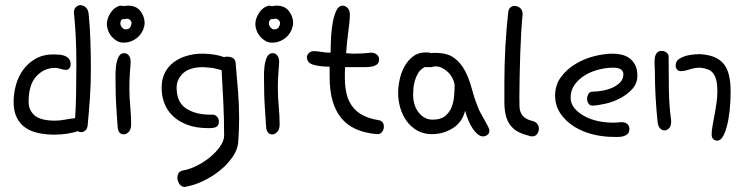

<svg xmlns="http://www.w3.org/2000/svg" viewBox="-20 -525 2907 750"><path d="M269.5 -467.8Q268.6 -470.7 268.6 -475.6Q268.6 -489.3 276.4 -497.1Q284.2 -504.9 293.9 -504.9Q304.7 -504.9 314.5 -496.6Q324.2 -488.3 326.2 -471.7Q331.1 -424.8 333 -369.1Q335 -313.5 335 -254.9Q335 -196.3 331.1 -140.1Q327.1 -84 322.3 -34.2Q320.3 -20.5 312.5 -14.6Q304.7 -8.8 296.9 -8.8Q291 -8.8 283.2 -12.7Q268.6 -6.8 243.2 -2.9Q217.8 1 193.4 1Q161.1 1 131.8 -4.9Q102.5 -10.7 80.6 -25.4Q58.6 -40 45.9 -64.9Q33.2 -89.8 33.2 -127.9Q33.2 -159.2 42 -191.9Q50.8 -224.6 69.8 -251.5Q88.9 -278.3 118.7 -295.4Q148.4 -312.5 189.5 -312.5Q200.2 -312.5 211.9 -311.5Q223.6 -310.5 233.4 -306.6Q243.2 -302.7 249.5 -294.9Q255.9 -287.1 255.9 -274.4Q255.9 -264.6 251 -258.3Q246.1 -252 239.3 -252Q227.5 -252 216.8 -255.9Q206.1 -259.8 195.3 -259.8Q152.3 -259.8 122.1 -227.1Q91.8 -194.3 91.8 -127.9Q91.8 -93.8 115.7 -73.7Q139.6 -53.7 195.3 -53.7Q212.9 -53.7 233.4 -57.6Q253.9 -61.5 273.4 -63.5Q276.4 -107.4 277.3 -163.1Q278.3 -218.8 278.3 -274.4Q278.3 -330.1 275.9 -380.9Q273.4 -431.6 269.5 -467.8Z M490.2 -278.3Q488.3 -255.9 486.8 -231.4Q485.4 -207 485.4 -181.6Q485.4 -145.5 488.8 -109.4Q492.2 -73.2 492.2 -39.1Q492.2 -19.5 482.9 -9.8Q473.6 0 462.9 0Q453.1 0 446.8 -7.3Q440.4 -14.6 439.5 -30.3Q436.5 -74.2 434.1 -110.8Q431.6 -147.5 431.6 -184.6Q431.6 -199.2 431.2 -222.2Q430.7 -245.1 433.1 -266.1Q435.5 -287.1 442.9 -302.2Q450.2 -317.4 465.8 -317.4Q475.6 -317.4 482.9 -308.6Q490.2 -299.8 490.2 -285.2ZM443.4 -501Q447.3 -502.9 450.2 -502.9Q454.1 -502.9 457.5 -502Q460.9 -501 462.9 -501Q467.8 -502 471.7 -502.4Q475.6 -502.9 480.5 -502.9Q512.7 -502.9 528.8 -481.4Q544.9 -460 544.9 -435.5Q544.9 -423.8 539.6 -410.2Q534.2 -396.5 523.9 -385.3Q513.7 -374 498 -366.2Q482.4 -358.4 461.9 -358.4Q448.2 -358.4 436.5 -365.2Q424.8 -372.1 416 -382.3Q407.2 -392.6 402.3 -405.8Q397.5 -418.9 397.5 -431.6Q397.5 -451.2 410.6 -472.7Q423.8 -494.1 443.4 -501ZM466.8 -450.2H459Q454.1 -448.2 452.1 -443.4Q450.2 -438.5 450.2 -433.6Q450.2 -424.8 457 -417.5Q463.9 -410.2 469.7 -410.2Q484.4 -410.2 489.3 -419.4Q494.1 -428.7 494.1 -436.5Q489.3 -452.1 474.6 -452.1Q472.7 -452.1 466.8 -450.2Z M910.2 34.2Q907.2 61.5 887.7 89.4Q868.2 117.2 839.4 140.6Q810.5 164.1 775.4 181.2Q740.2 198.2 707 204.1Q705.1 205.1 701.2 205.1Q688.5 205.1 680.7 193.4Q672.9 181.6 672.9 168Q672.9 159.2 677.2 151.9Q681.6 144.5 691.4 141.6Q720.7 136.7 749.5 122.1Q778.3 107.4 801.8 87.9Q825.2 68.4 839.8 46.9Q854.5 25.4 855.5 6.8Q855.5 -58.6 852.5 -122.6Q849.6 -186.5 845.7 -251Q835.9 -253.9 827.1 -255.9Q818.4 -257.8 809.6 -259.8L773.4 -262.7Q720.7 -262.7 695.3 -238.8Q669.9 -214.8 669.9 -182.6Q669.9 -126 706.5 -101.6Q743.2 -77.1 801.8 -77.1H812.5Q820.3 -77.1 827.6 -69.3Q835 -61.5 835 -50.8Q835 -36.1 826.7 -30.3Q818.4 -24.4 795.9 -24.4Q746.1 -24.4 711.4 -37.6Q676.8 -50.8 654.3 -72.8Q631.8 -94.7 621.6 -123Q611.3 -151.4 611.3 -182.6Q611.3 -214.8 623.5 -239.7Q635.7 -264.6 657.7 -281.2Q679.7 -297.9 708.5 -306.6Q737.3 -315.4 771.5 -315.4Q795.9 -315.4 818.4 -311.5Q840.8 -307.6 855.5 -301.8Q861.3 -303.7 867.2 -303.7Q878.9 -303.7 888.7 -298.8Q898.4 -293.9 900.4 -280.3Q905.3 -223.6 909.7 -169.4Q914.1 -115.2 914.1 -62.5Q914.1 -38.1 913.1 -14.2Q912.1 9.8 910.2 34.2Z M1070.3 -278.3Q1068.4 -255.9 1066.9 -231.4Q1065.4 -207 1065.4 -181.6Q1065.4 -145.5 1068.8 -109.4Q1072.3 -73.2 1072.3 -39.1Q1072.3 -19.5 1063 -9.8Q1053.7 0 1043 0Q1033.2 0 1026.9 -7.3Q1020.5 -14.6 1019.5 -30.3Q1016.6 -74.2 1014.2 -110.8Q1011.7 -147.5 1011.7 -184.6Q1011.7 -199.2 1011.2 -222.2Q1010.7 -245.1 1013.2 -266.1Q1015.6 -287.1 1022.9 -302.2Q1030.3 -317.4 1045.9 -317.4Q1055.7 -317.4 1063 -308.6Q1070.3 -299.8 1070.3 -285.2ZM1023.4 -501Q1027.3 -502.9 1030.3 -502.9Q1034.2 -502.9 1037.6 -502Q1041 -501 1043 -501Q1047.9 -502 1051.8 -502.4Q1055.7 -502.9 1060.5 -502.9Q1092.8 -502.9 1108.9 -481.4Q1125 -460 1125 -435.5Q1125 -423.8 1119.6 -410.2Q1114.3 -396.5 1104 -385.3Q1093.8 -374 1078.1 -366.2Q1062.5 -358.4 1042 -358.4Q1028.3 -358.4 1016.6 -365.2Q1004.9 -372.1 996.1 -382.3Q987.3 -392.6 982.4 -405.8Q977.5 -418.9 977.5 -431.6Q977.5 -451.2 990.7 -472.7Q1003.9 -494.1 1023.4 -501ZM1046.9 -450.2H1039.1Q1034.2 -448.2 1032.2 -443.4Q1030.3 -438.5 1030.3 -433.6Q1030.3 -424.8 1037.1 -417.5Q1043.9 -410.2 1049.8 -410.2Q1064.5 -410.2 1069.3 -419.4Q1074.2 -428.7 1074.2 -436.5Q1069.3 -452.1 1054.7 -452.1Q1052.7 -452.1 1046.9 -450.2Z M1453.1 -1Q1357.4 -8.8 1312.5 -64.5Q1267.6 -120.1 1267.6 -223.6V-264.6Q1229.5 -264.6 1204.1 -272Q1178.7 -279.3 1178.7 -303.7Q1180.7 -312.5 1187.5 -318.8Q1194.3 -325.2 1207 -325.2Q1218.8 -325.2 1235.4 -322.3Q1252 -319.3 1271.5 -319.3Q1271.5 -350.6 1273.4 -383.3Q1275.4 -416 1280.8 -442.4Q1286.1 -468.8 1294.9 -485.8Q1303.7 -502.9 1318.4 -502.9Q1329.1 -502.9 1337.9 -493.7Q1346.7 -484.4 1346.7 -468.8Q1346.7 -444.3 1340.8 -403.3Q1335 -362.3 1332 -317.4Q1339.8 -316.4 1348.1 -315.9Q1356.4 -315.4 1365.2 -315.4Q1380.9 -315.4 1397 -316.4Q1413.1 -317.4 1429.7 -319.3Q1443.4 -319.3 1452.1 -311.5Q1460.9 -303.7 1460.9 -293.9Q1460.9 -280.3 1453.1 -273.9Q1445.3 -267.6 1433.1 -265.1Q1420.9 -262.7 1404.8 -262.7Q1388.7 -262.7 1373 -262.7H1328.1Q1327.1 -252 1327.1 -242.2Q1327.1 -232.4 1327.1 -222.7Q1327.1 -187.5 1333.5 -159.7Q1339.8 -131.8 1355.5 -110.4Q1371.1 -88.9 1396.5 -75.2Q1421.9 -61.5 1459 -55.7Q1469.7 -53.7 1474.6 -46.9Q1479.5 -40 1479.5 -31.2Q1479.5 -19.5 1473.1 -10.3Q1466.8 -1 1453.1 -1Z M1664.1 -262.7H1638.7Q1622.1 -253.9 1613.3 -239.3Q1604.5 -224.6 1600.1 -208.5Q1595.7 -192.4 1594.7 -177.7Q1593.8 -163.1 1593.8 -154.3Q1593.8 -134.8 1599.1 -117.2Q1604.5 -99.6 1614.7 -86.4Q1625 -73.2 1638.7 -65.4Q1652.3 -57.6 1669.9 -57.6Q1701.2 -57.6 1718.3 -71.3Q1735.4 -85 1743.7 -105.5Q1752 -126 1753.9 -149.9Q1755.9 -173.8 1755.9 -194.3Q1753.9 -207 1747.1 -220.2Q1740.2 -233.4 1730 -243.2Q1719.7 -252.9 1707.5 -259.3Q1695.3 -265.6 1682.6 -265.6Q1672.9 -265.6 1664.1 -262.7ZM1796.9 -92.8Q1786.1 -47.9 1749 -24.4Q1711.9 -1 1667 -1Q1634.8 -1 1609.9 -15.1Q1585 -29.3 1568.4 -52.2Q1551.8 -75.2 1543.5 -104Q1535.2 -132.8 1535.2 -162.1Q1535.2 -185.5 1541 -213.4Q1546.9 -241.2 1559.6 -264.6Q1572.3 -288.1 1592.8 -304.2Q1613.3 -320.3 1642.6 -320.3Q1658.2 -320.3 1664.1 -317.4Q1668.9 -318.4 1672.9 -318.4Q1676.8 -318.4 1681.6 -318.4Q1727.5 -318.4 1753.9 -298.8Q1780.3 -279.3 1796.4 -248.5Q1812.5 -217.8 1822.3 -180.7Q1832 -143.6 1845.7 -109.4Q1849.6 -97.7 1857.4 -83.5Q1865.2 -69.3 1873 -55.7Q1880.9 -42 1886.2 -31.2Q1891.6 -20.5 1891.6 -14.6Q1891.6 -3.9 1883.8 2Q1876 7.8 1866.2 7.8Q1856.4 7.8 1846.2 -0.5Q1835.9 -8.8 1826.7 -22.5Q1817.4 -36.1 1809.6 -54.7Q1801.8 -73.2 1796.9 -92.8Z M2062.5 -51.8Q2073.2 -48.8 2079.1 -40.5Q2085 -32.2 2085 -22.5Q2085 -10.7 2078.1 -1.5Q2071.3 7.8 2058.6 7.8Q2051.8 7.8 2044.9 4.9Q2004.9 -4.9 1985.4 -22.9Q1965.8 -41 1958 -66.4Q1950.2 -91.8 1950.2 -125.5Q1950.2 -159.2 1950.2 -202.1Q1950.2 -236.3 1951.2 -272.5Q1952.1 -308.6 1954.1 -344.2Q1956.1 -379.9 1959 -413.1Q1961.9 -446.3 1964.8 -473.6Q1965.8 -488.3 1973.1 -495.1Q1980.5 -502 1990.2 -502Q2001 -502 2011.2 -494.1Q2021.5 -486.3 2021.5 -469.7Q2018.6 -441.4 2016.1 -400.9Q2013.7 -360.4 2012.2 -315.4Q2010.7 -270.5 2009.8 -225.6Q2008.8 -180.7 2008.8 -144.5Q2008.8 -125 2009.3 -109.9Q2009.8 -94.7 2015.1 -83.5Q2020.5 -72.3 2031.2 -64.5Q2042 -56.6 2062.5 -51.8Z M2406.2 -47.9Q2422.9 -47.9 2430.7 -40.5Q2438.5 -33.2 2438.5 -21.5Q2438.5 -8.8 2432.1 -2.4Q2425.8 3.9 2416.5 6.8Q2407.2 9.8 2396 9.8Q2384.8 9.8 2376 9.8Q2335 9.8 2294.4 -0.5Q2253.9 -10.7 2221.7 -31.2Q2189.5 -51.8 2168.9 -82Q2148.4 -112.3 2148.4 -151.4Q2148.4 -193.4 2171.4 -224.1Q2194.3 -254.9 2228.5 -275.4Q2262.7 -295.9 2301.8 -305.7Q2340.8 -315.4 2374 -315.4Q2390.6 -315.4 2407.7 -311.5Q2424.8 -307.6 2438.5 -297.9Q2452.1 -288.1 2460.9 -271.5Q2469.7 -254.9 2469.7 -229.5Q2469.7 -199.2 2450.2 -177.7Q2430.7 -156.2 2403.3 -141.6Q2376 -127 2345.7 -120.1Q2315.4 -113.3 2294.9 -112.3Q2284.2 -112.3 2278.8 -120.6Q2273.4 -128.9 2273.4 -139.6Q2273.4 -148.4 2278.3 -157.7Q2283.2 -167 2294.9 -167Q2313.5 -167 2334.5 -170.9Q2355.5 -174.8 2373.5 -183.1Q2391.6 -191.4 2403.3 -204.1Q2415 -216.8 2415 -234.4Q2415 -260.7 2375 -260.7Q2348.6 -260.7 2319.3 -253.4Q2290 -246.1 2265.6 -231.4Q2241.2 -216.8 2225.1 -194.8Q2209 -172.9 2209 -143.6Q2209 -121.1 2223.1 -103.5Q2237.3 -85.9 2260.3 -72.8Q2283.2 -59.6 2313 -52.7Q2342.8 -45.9 2375 -45.9Q2382.8 -45.9 2390.6 -46.4Q2398.4 -46.9 2406.2 -47.9Z M2634.8 -295.9Q2650.4 -305.7 2671.4 -309.6Q2692.4 -313.5 2714.8 -313.5Q2746.1 -311.5 2768.6 -302.7Q2791 -293.9 2805.7 -276.9Q2820.3 -259.8 2827.1 -232.9Q2834 -206.1 2834 -167Q2834 -127 2830.1 -92.3Q2826.2 -57.6 2819.3 -31.7Q2812.5 -5.9 2803.2 9.3Q2793.9 24.4 2782.2 24.4Q2773.4 24.4 2766.6 18.6Q2759.8 12.7 2759.8 0Q2759.8 -12.7 2763.2 -32.7Q2766.6 -52.7 2771 -75.7Q2775.4 -98.6 2778.8 -122.6Q2782.2 -146.5 2782.2 -167Q2782.2 -195.3 2777.8 -212.4Q2773.4 -229.5 2765.1 -239.7Q2756.8 -250 2744.1 -254.4Q2731.4 -258.8 2714.8 -260.7Q2694.3 -260.7 2673.8 -253.9Q2653.3 -247.1 2638.7 -247.1Q2629.9 -247.1 2624.5 -253.9Q2619.1 -260.7 2619.1 -269.5Q2619.1 -276.4 2622.6 -283.7Q2626 -291 2634.8 -295.9ZM2591.8 -305.7Q2591.8 -241.2 2592.8 -175.3Q2593.8 -109.4 2601.6 -55.7V-48.8Q2601.6 -32.2 2593.3 -23.9Q2585 -15.6 2575.2 -15.6Q2566.4 -15.6 2558.6 -23.4Q2550.8 -31.2 2548.8 -47.9Q2543.9 -94.7 2541 -144.5Q2538.1 -194.3 2538.1 -247.1Q2538.1 -257.8 2537.1 -271.5Q2536.1 -285.2 2537.6 -297.4Q2539.1 -309.6 2545.4 -317.9Q2551.8 -326.2 2565.4 -326.2Q2575.2 -326.2 2583.5 -319.8Q2591.8 -313.5 2591.8 -305.7Z"/></svg>

Font: Hi Melody
Style: Regular
Weight: 400
Designer: YoonDesign Inc.
Foundry: YoonDesign Inc.
Version: Version 3.00